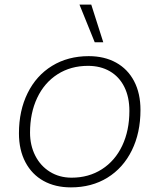

<svg xmlns="http://www.w3.org/2000/svg" viewBox="-20 -799 690 831"><path d="M62 -222Q62 -320 99.5 -396Q137 -472 205.5 -514Q274 -556 364 -556Q432 -556 482.5 -528Q533 -500 560.5 -447.5Q588 -395 588 -323Q588 -224 550.5 -148Q513 -72 445 -30Q377 12 287 12Q219 12 168.5 -16Q118 -44 90 -97Q62 -150 62 -222ZM290 -30Q364 -30 421 -66.5Q478 -103 509 -168.5Q540 -234 540 -319Q540 -379 518 -423Q496 -467 455.5 -490.5Q415 -514 361 -514Q286 -514 229 -477.5Q172 -441 141 -375.5Q110 -310 110 -225Q110 -170 132.5 -125.5Q155 -81 196 -55.5Q237 -30 290 -30ZM390 -616 324 -779H375L427 -616Z"/></svg>

Font: Azeret Mono Thin
Style: Italic
Weight: 100
Italic angle: -12°
Designer: Martin Vácha
Foundry: Displaay
Version: Version 1.000; Glyphs 3.0.3, build 3074